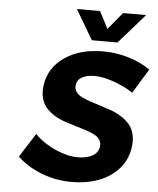

<svg xmlns="http://www.w3.org/2000/svg" viewBox="-61 -972 846 1029"><g transform="rotate(5 362.5 -458.0)"><path d="M69.8 -106 151.9 -234.9Q198.2 -187.5 263.2 -158.7Q328.1 -129.9 384.8 -129.9Q433.6 -129.9 463.6 -147.2Q493.7 -164.6 498 -196.8Q501 -217.8 490.5 -233.6Q480 -249.5 460 -259.8Q439.9 -270 413.1 -278.6Q386.2 -287.1 356.7 -295.9Q327.1 -304.7 297.6 -314.7Q268.1 -324.7 242.4 -340.6Q216.8 -356.4 198.2 -377Q179.7 -397.5 171.4 -429Q163.1 -460.4 168.9 -500Q182.6 -594.7 265.1 -650.9Q347.7 -707 470.2 -707Q542.5 -707 609.6 -686.5Q676.8 -666 725.1 -630.9L645 -500Q594.7 -532.7 537.1 -552.2Q479.5 -571.8 437 -571.8Q395.5 -571.8 369.4 -557.4Q343.3 -543 339.8 -515.1Q336.9 -494.6 347.4 -479Q357.9 -463.4 377.9 -453.1Q397.9 -442.9 424.8 -433.8Q451.7 -424.8 481.2 -415.8Q510.7 -406.7 540 -396.2Q569.3 -385.7 595 -369.4Q620.6 -353 639.2 -332Q657.7 -311 665.8 -278.8Q673.8 -246.6 668 -206.1Q658.2 -139.2 614.5 -90.8Q570.8 -42.5 506.1 -18.8Q441.4 4.9 362.8 4.9Q277.8 4.9 200.2 -25.1Q122.6 -55.2 69.8 -106ZM311 -920.9H435.1L482.9 -829.1L559.1 -920.9H683.1L543 -761.2H404.8Z"/></g></svg>

Font: Trueno SemiBold
Style: Italic
Weight: 600
Designer: Julieta Ulanovsky
Foundry: Julieta Ulanovsky
Version: Version 3.001b | FøM Fix